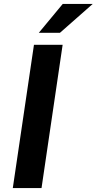

<svg xmlns="http://www.w3.org/2000/svg" viewBox="-20 -949 488 969"><path d="M44.6 0 151.4 -723H296.1L189.6 0ZM175.9 -783.5 296.5 -929H447.8L282.6 -783.5Z"/></svg>

Font: Public Sans Thin
Style: Italic
Weight: 100
Italic angle: -8°
Designer: The Public Sans project authors (U.S. Web Design System). Libre Franklin designed by Pablo Impallari and Rodrigo Fuenzal
Version: Version 2.000